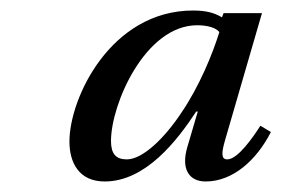

<svg xmlns="http://www.w3.org/2000/svg" viewBox="-20 -610 535 365"><path d="M112 -341C112 -301 130 -265 179 -265C257 -265 317 -343 353 -398H356L336 -330C324 -289 339 -265 371 -265C423 -265 468 -306 495 -359L475 -371C461 -349 432 -307 412 -307C400 -307 401 -320 408 -344L478 -585H405L402 -577C387 -586 371 -590 347 -590C191 -590 112 -424 112 -341ZM191 -342C191 -412 256 -562 355 -562C375 -562 391 -557 397 -549C384 -507 359 -446 325 -396C294 -349 252 -307 221 -307C200 -307 191 -318 191 -342Z"/></svg>

Font: Heuristica
Style: Italic
Weight: 400
Italic angle: -13°
Version: Version 1.0.1